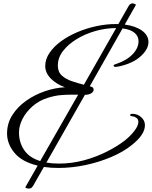

<svg xmlns="http://www.w3.org/2000/svg" viewBox="-20 -940 903 1142"><path d="M130 175 204 45Q111 23 66.5 -30.5Q22 -84 22 -146Q22 -206 53 -255Q84 -304 134.5 -340Q185 -376 246 -397Q307 -418 366 -421Q314 -440 281.5 -473.5Q249 -507 249 -547Q249 -588 274.5 -625.5Q300 -663 343 -694.5Q386 -726 440.5 -749Q495 -772 553.5 -784.5Q612 -797 668 -797Q676 -797 684 -797L745 -904Q750 -913 756.5 -916.5Q763 -920 768 -920Q774 -920 781 -916.5Q788 -913 789 -912L722 -794Q787 -785 825 -757.5Q863 -730 863 -690Q863 -647 816.5 -605Q770 -563 688 -545Q672 -542 667 -542Q656 -542 656 -551Q656 -554 659.5 -555.5Q663 -557 675 -561Q734 -581 769 -617.5Q804 -654 804 -695Q804 -725 780 -745Q756 -765 709 -771L514 -427Q517 -426 521 -425Q531 -422 534 -417Q537 -412 537 -407Q537 -394 522.5 -385Q508 -376 485 -376L256 27Q290 33 330 33Q408 33 481 13Q554 -7 616 -38.5Q678 -70 722 -104Q758 -133 780.5 -163Q803 -193 803 -215Q803 -243 764 -249Q754 -250 754 -255Q754 -263 768 -263Q797 -263 819.5 -243.5Q842 -224 842 -195Q842 -138 761 -75Q712 -36 641.5 -6Q571 24 489.5 41.5Q408 59 326 59Q281 59 241 53L176 167Q170 177 162 179.5Q154 182 149 182Q136 180 130 175ZM324 -550Q324 -512 348 -490.5Q372 -469 407.5 -457Q443 -445 479 -436L671 -773H670Q610 -773 549 -756Q488 -739 437 -708Q386 -677 355 -637Q324 -597 324 -550ZM93 -152Q93 -94 123 -48.5Q153 -3 219 18L445 -377Q435 -377 425 -377Q415 -377 405 -377Q374 -377 339.5 -374Q305 -371 264 -358Q212 -342 173.5 -308Q135 -274 114 -233Q93 -192 93 -152Z"/></svg>

Font: Great Vibes
Style: Regular
Weight: 400
Designer: Robert E. Leuschke, Viktoriya Grabowska, Viviana Monsalve, Eben Sorkin
Foundry: Robert E. Leuschke
Version: Version 1.103; ttfautohint (v1.8.4.7-5d5b)